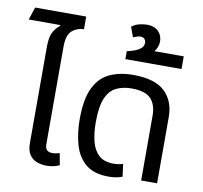

<svg xmlns="http://www.w3.org/2000/svg" viewBox="-103 -937 1103 1044"><g transform="rotate(10 448.5 -415.0)"><path d="M219 10Q192 10 167 1Q142 -8 126 -31Q110 -54 110 -95V-627Q110 -683 125.5 -710Q141 -737 162 -752L161 -756H-13L10 -826H292V-756Q255 -756 227 -732Q199 -708 199 -644V-106Q199 -83 209 -73Q219 -63 241 -63Q250 -63 260 -65Q270 -67 279 -70L291 -5Q272 4 254 7Q236 10 219 10Z M562 10Q482 10 436.5 -27.5Q391 -65 372.5 -129Q354 -193 354 -270Q354 -383 385 -445.5Q416 -508 471.5 -533Q527 -558 600 -558Q720 -558 774.5 -506Q829 -454 829 -365V0H741V-357Q741 -419 710 -451.5Q679 -484 603 -484Q557 -484 520.5 -467Q484 -450 463.5 -404Q443 -358 443 -269Q443 -211 454.5 -164.5Q466 -118 495 -91Q524 -64 576 -64Q591 -64 604 -66Q617 -68 629 -72L638 -3Q622 4 601.5 7Q581 10 562 10Z M542 -635V-679Q562 -683 583 -690.5Q604 -698 618 -710.5Q632 -723 632 -741Q632 -753 624.5 -761.5Q617 -770 601 -770Q591 -770 580.5 -766Q570 -762 562 -759L542 -814Q562 -830 586.5 -835Q611 -840 626 -840Q666 -840 688.5 -818Q711 -796 711 -762Q711 -745 705 -730.5Q699 -716 690 -705H852V-635Z"/></g></svg>

Font: Go Noto Kurrent-Regular
Style: Regular
Weight: 400
Designer: Monotype Design Team
Foundry: Monotype Imaging Inc.
Version: Version 2.012; ttfautohint (v1.8.4.7-5d5b)